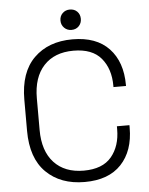

<svg xmlns="http://www.w3.org/2000/svg" viewBox="-59 -914 759 976"><g transform="rotate(-5 320.5 -426.0)"><path d="M64 -271V-429Q64 -569 137.5 -641.5Q211 -714 334 -714Q456 -714 520.5 -645.5Q585 -577 585 -459V-454H521V-461Q521 -547 475.5 -601.5Q430 -656 334 -656Q237 -656 182.5 -597Q128 -538 128 -431V-269Q128 -162 182.5 -103Q237 -44 334 -44Q430 -44 475.5 -98.5Q521 -153 521 -239V-254H585V-241Q585 -123 520.5 -54.5Q456 14 334 14Q211 14 137.5 -58.5Q64 -131 64 -271ZM282 -814Q282 -837 297 -851.5Q312 -866 334 -866Q357 -866 371.5 -851.5Q386 -837 386 -814Q386 -792 371.5 -777Q357 -762 334 -762Q312 -762 297 -777Q282 -792 282 -814Z"/></g></svg>

Font: Space 7353
Style: Regular
Weight: 400
Designer: Christine Claussen + Ruben Lyon  (Space 7353)
Version: Version 1.000;FEAKit 1.0